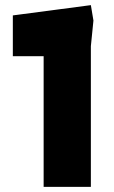

<svg xmlns="http://www.w3.org/2000/svg" viewBox="-20 -728 444 748"><path d="M150 0V-509H30V-668L334 -708L344 -648L334 -548V0Z"/></svg>

Font: Rowdies
Style: Regular
Weight: 400
Designer: Jaikishan Patel
Version: Version 1.000; ttfautohint (v1.8.3)